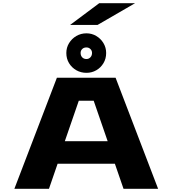

<svg xmlns="http://www.w3.org/2000/svg" viewBox="-20 -1190 1090 1210"><path d="M976.5 0H758.5L704 -158H343L288.5 0H70.5L338.5 -700H708.5ZM476.5 -555 388.5 -300H658.5L570.5 -555ZM525 -731Q490 -731 461.2 -747.2Q432.5 -763.5 415.2 -791.8Q398 -820 398 -856Q398 -890 415.2 -918.2Q432.5 -946.5 461.2 -963.2Q490 -980 525 -980Q558.5 -980 586.8 -963.2Q615 -946.5 632 -918.2Q649 -890 649 -856Q649 -820 632 -791.8Q615 -763.5 586.8 -747.2Q558.5 -731 525 -731ZM525 -818Q539.5 -818 549.8 -828.8Q560 -839.5 560 -856.5Q560 -871 549.8 -881Q539.5 -891 525 -891Q508 -891 498 -881Q488 -871 488 -856.5Q488 -839.5 498 -828.8Q508 -818 525 -818ZM595 -1033H422L605.5 -1170H831.5Z"/></svg>

Font: Trispace Expanded ExtraBold
Style: Regular
Weight: 800
Width: 7
Designer: Tyler Finck
Foundry: Etcetera Type Company
Version: Version 1.210; ttfautohint (v1.8.3)